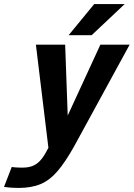

<svg xmlns="http://www.w3.org/2000/svg" viewBox="-113 -720 658 945"><path d="M-55.3 102Q-52 102.3 -39.3 103.7Q-26.7 105 -3 105Q25 105 44.8 97.7Q64.7 90.3 80.7 74.7Q96.7 59 111.3 33L129.3 0H252Q209 77 170.5 122Q132 167 86.8 186Q41.7 205 -21.7 205Q-34.7 205 -52.5 204Q-70.3 203 -93.3 200ZM207.7 -500 220.3 -151.3 381 -500H525L252 0L125.3 7.7L63.7 -500ZM500.7 -700 338 -546.7H224.7L350.7 -700Z"/></svg>

Font: Epunda Sans Light
Style: Italic
Weight: 300
Italic angle: -12.0243°
Designer: Simon Atzbach
Foundry: typofactur
Version: Version 2.204